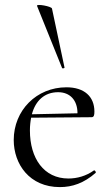

<svg xmlns="http://www.w3.org/2000/svg" viewBox="-20 -751 448 783"><path d="M224 12C275 12 322 -4 370 -46C373 -50 366 -58 363 -56C331 -33 294 -23 259 -23C159 -23 102 -105 102 -219C102 -238 104 -256 107 -271L353 -273C363 -273 365 -281 365 -296C365 -357 324 -395 251 -395C129 -395 36 -301 36 -180C36 -82 100 12 224 12ZM131 -727 233 -474C234 -470 245 -473 243 -476L192 -716C191 -725 127 -737 131 -727ZM110 -285C125 -341 162 -375 217 -375C265 -375 296 -343 296 -289Z"/></svg>

Font: Cormorant Garamond
Style: Regular
Weight: 400
Designer: Christian Thalmann (Catharsis Fonts)
Foundry: Catharsis Fonts
Version: Version 4.002;Glyphs 3.4 (3410)